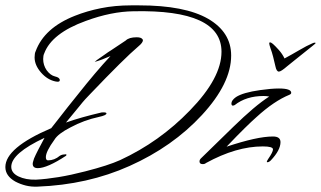

<svg xmlns="http://www.w3.org/2000/svg" viewBox="-21 -618 1197 716"><path d="M119 78Q96 79 75.5 74Q55 69 36 59Q-1 38 -1 5Q-1 -67 170 -140Q178 -151 203 -182Q215 -198 231.5 -218.5Q248 -239 268 -264Q302 -307 332.5 -343Q363 -379 391 -409Q375 -402 360.5 -396.5Q346 -391 332 -387Q334 -389 339.5 -393.5Q345 -398 353 -403Q361 -408 371 -415.5Q381 -423 394 -431L448 -467Q460 -479 489 -479Q506 -479 511 -471Q511 -470 511.5 -469.5Q512 -469 512 -468Q512 -459 495 -445Q469 -423 424 -378.5Q379 -334 315 -267Q307 -259 297 -248Q287 -237 276 -223L225 -161Q256 -172 288.5 -181Q321 -190 355 -198Q357 -199 365 -199Q376 -199 376 -195Q376 -188 348 -182Q292 -170 242 -143Q195 -119 182 -97Q150 -53 150 -32Q150 -20 158 -20Q182 -20 202 -37Q210 -42 219 -42Q227 -44 227 -40Q227 -39 225 -37Q155 9 120 9Q101 9 101 -7Q101 -11 102.5 -15.5Q104 -20 106 -27Q111 -39 121 -58.5Q131 -78 145 -104Q21 -46 21 4Q21 27 48 40Q75 53 113 52Q151 50 197 42.5Q243 35 297 21Q340 10 372.5 -0.5Q405 -11 427 -21Q574 -89 687 -206Q805 -327 805 -425Q805 -583 477 -576Q394 -575 299 -540Q172 -494 144 -419Q140 -411 140 -398Q140 -375 153 -356Q167 -337 184 -333Q202 -329 202 -319Q202 -311 187 -314Q156 -320 132 -347.5Q108 -375 108 -404Q108 -419 112 -427Q144 -514 258 -559Q303 -577 355.5 -587.5Q408 -598 467 -598H498Q668 -598 755 -548Q841 -498 841 -411Q841 -307 732 -189Q623 -71 462 1Q306 71 119 78ZM735 -6Q723 -6 723 -16Q723 -23 730 -29L850 -146Q889 -184 922 -212Q955 -240 983 -258Q978 -259 972.5 -259.5Q967 -260 962 -260Q897 -260 854 -226Q848 -224 848 -224Q842 -224 842 -232Q842 -244 859 -256Q885 -273 949 -282Q991 -288 1019 -288Q1065 -288 1065 -272Q1065 -267 1057 -264Q1030 -253 999.5 -232.5Q969 -212 935 -181Q919 -167 891.5 -140Q864 -113 824 -71Q881 -90 924 -99.5Q967 -109 997 -109Q1025 -109 1025 -88Q1025 -58 989 -20Q982 -13 976 -13Q974 -13 974 -15Q974 -17 979 -25Q997 -51 997 -61Q997 -72 959 -72Q860 -72 747 -10Q743 -6 735 -6ZM1153 -459Q1156 -459 1156 -457Q1156 -456 1143.5 -446Q1131 -436 1113.5 -422Q1096 -408 1078.5 -394Q1061 -380 1050 -371Q1027 -351 1019 -351Q1010 -351 1006 -371Q1002 -389 997.5 -406.5Q993 -424 988 -437Q983 -452 983 -456Q983 -460 986 -460Q990 -460 997 -454Q1005 -447 1018.5 -432Q1032 -417 1040 -400Q1066 -414 1095 -431Q1124 -448 1143 -456Q1149 -459 1153 -459Z"/></svg>

Font: Whisper
Style: Regular
Weight: 400
Designer: Robert E. Leuschke
Foundry: Robert E. Leuschke
Version: Version 1.010; ttfautohint (v1.8.4.7-5d5b)